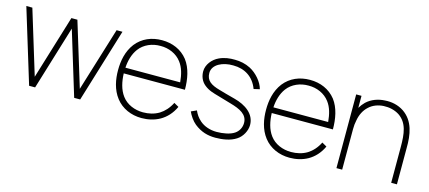

<svg xmlns="http://www.w3.org/2000/svg" viewBox="-49 -988 3159 1415"><g transform="rotate(15 1530.5 -281.0)"><path d="M709.4 -562.5 559.4 -75 410.4 -562.5H364.6L215.6 -75L66.7 -562.5H20.8L192.7 0H238.5L387.5 -488.5L536.5 0H582.3L754.2 -562.5Z M1175 -59.4C1138.5 -37.5 1096.9 -28.1 1053.1 -28.1C989.6 -28.1 928.1 -53.1 891.7 -102.1C857.3 -147.9 844.8 -208.3 842.7 -268.8H1309.4C1309.4 -349 1294.8 -429.2 1250 -488.5C1202.1 -549 1132.3 -578.1 1053.1 -578.1C974 -578.1 904.2 -549 856.3 -488.5C809.4 -427.1 795.8 -352.1 795.8 -281.2C795.8 -211.5 809.4 -135.4 856.3 -75C902.1 -15.6 975 15.6 1053.1 15.6C1102.1 15.6 1150 5.2 1192.7 -18.8C1234.4 -42.7 1270.8 -80.2 1295.8 -134.4L1259.4 -155.2C1237.5 -111.5 1208.3 -80.2 1175 -59.4ZM891.7 -460.4C928.1 -509.4 989.6 -535.4 1053.1 -534.4C1115.6 -535.4 1177.1 -509.4 1213.5 -460.4C1243.8 -420.8 1256.2 -370.8 1261.5 -312.5H843.8C846.9 -366.7 861.5 -419.8 891.7 -460.4Z M1841.7 -415.6C1829.2 -466.7 1780.2 -524 1727.1 -551C1690.6 -569.8 1649 -578.1 1609.4 -578.1C1569.8 -579.2 1529.2 -574 1490.6 -556.2C1442.7 -534.4 1404.2 -486.5 1404.2 -435.4C1404.2 -400 1416.7 -362.5 1449 -336.5C1483.3 -308.3 1521.9 -299 1558.3 -288.5C1602.1 -276 1635.4 -266.7 1661.5 -258.3C1734.4 -237.5 1793.8 -210.4 1793.8 -144.8C1793.8 -110.4 1777.1 -79.2 1749 -60.4C1716.7 -38.5 1662.5 -29.2 1614.6 -29.2C1565.6 -29.2 1518.8 -44.8 1486.5 -72.9C1460.4 -95.8 1446.9 -116.7 1434.4 -144.8L1392.7 -126C1405.2 -96.9 1429.2 -61.5 1455.2 -40.6C1507.3 1 1559.4 14.6 1616.7 14.6C1671.9 14.6 1731.2 5.2 1774 -22.9C1814.6 -47.9 1840.6 -99 1840.6 -141.7C1840.6 -226 1766.7 -277.1 1679.2 -300C1624 -314.6 1585.4 -325 1558.3 -333.3C1489.6 -352.1 1451 -377.1 1451 -435.4C1451 -500 1527.1 -536.5 1608.3 -534.4C1694.8 -534.4 1764.6 -491.7 1796.9 -405.2Z M2304.2 -59.4C2267.7 -37.5 2226 -28.1 2182.3 -28.1C2118.8 -28.1 2057.3 -53.1 2020.8 -102.1C1986.5 -147.9 1974 -208.3 1971.9 -268.8H2438.5C2438.5 -349 2424 -429.2 2379.2 -488.5C2331.2 -549 2261.5 -578.1 2182.3 -578.1C2103.1 -578.1 2033.3 -549 1985.4 -488.5C1938.5 -427.1 1925 -352.1 1925 -281.2C1925 -211.5 1938.5 -135.4 1985.4 -75C2031.3 -15.6 2104.2 15.6 2182.3 15.6C2231.2 15.6 2279.2 5.2 2321.9 -18.8C2363.5 -42.7 2400 -80.2 2425 -134.4L2388.5 -155.2C2366.7 -111.5 2337.5 -80.2 2304.2 -59.4ZM2020.8 -460.4C2057.3 -509.4 2118.8 -535.4 2182.3 -534.4C2244.8 -535.4 2306.2 -509.4 2342.7 -460.4C2372.9 -420.8 2385.4 -370.8 2390.6 -312.5H1972.9C1976 -366.7 1990.6 -419.8 2020.8 -460.4Z M2899 -538.5C2855.2 -567.7 2803.1 -578.1 2754.2 -574C2704.2 -571.9 2653.1 -554.2 2615.6 -518.8C2601 -504.2 2588.5 -488.5 2578.1 -470.8V-562.5H2537.5V0H2581.2V-309.4C2581.2 -333.3 2583.3 -356.2 2588.5 -379.2C2595.8 -420.8 2614.6 -460.4 2644.8 -487.5C2674 -515.6 2714.6 -530.2 2756.2 -532.3C2799 -534.4 2840.6 -525 2875 -503.1C2945.8 -455.2 2955.2 -375 2955.2 -274V0H2999V-274C3001 -380.2 2984.4 -480.2 2899 -538.5Z"/></g></svg>

Font: Manrope Thin
Style: Regular
Weight: 100
Width: 4
Designer: Michael Sharanda
Foundry: Michael Sharanda
Version: Version 2.000;PS 002.000;hotconv 1.0.88;makeotf.lib2.5.64775